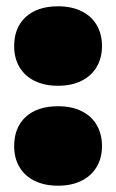

<svg xmlns="http://www.w3.org/2000/svg" viewBox="-20 -580 369 610"><path d="M25 -116Q25 -175 62 -208.8Q99 -242.5 164.5 -242.5Q208 -242.5 239.5 -226.8Q271 -211 287.5 -182.5Q304 -154 304 -116Q304 -78 287 -49.5Q270 -21 238.5 -5.5Q207 10 164.5 10Q122 10 90.5 -5.2Q59 -20.5 42 -49Q25 -77.5 25 -116ZM25 -433.5Q25 -492.5 62 -526.2Q99 -560 164.5 -560Q208 -560 239.5 -544.2Q271 -528.5 287.5 -500Q304 -471.5 304 -433.5Q304 -395.5 287 -367Q270 -338.5 238.5 -323Q207 -307.5 164.5 -307.5Q122 -307.5 90.5 -322.8Q59 -338 42 -366.5Q25 -395 25 -433.5Z"/></svg>

Font: Encode Sans Semi Expanded Black
Style: Regular
Weight: 900
Width: 6
Designer: Multiple Designers
Foundry: Impallari Type
Version: Version 2.000